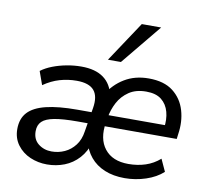

<svg xmlns="http://www.w3.org/2000/svg" viewBox="-83 -846 1028 947"><g transform="rotate(10 431.0 -372.5)"><path d="M211 9Q166 9 126.5 -8Q87 -25 62 -58.5Q37 -92 37 -138Q37 -190 66 -221.5Q95 -253 156 -268Q217 -283 312 -283H393L384 -226H323Q250 -226 207.5 -218Q165 -210 146.5 -192Q128 -174 128 -143Q128 -102 156 -80Q184 -58 222 -58Q257 -58 287.5 -72Q318 -86 339.5 -114Q361 -142 367 -184L387 -304Q397 -364 372 -393.5Q347 -423 285 -423Q241 -423 200 -411Q159 -399 120 -372L96 -439Q120 -457 152.5 -469.5Q185 -482 222 -489Q259 -496 296 -496Q366 -496 407 -466Q448 -436 459 -379H428Q460 -433 512 -464.5Q564 -496 633 -496Q710 -496 755 -461Q800 -426 816.5 -370Q833 -314 823 -250L820 -226H441L449 -283H767L749 -267Q756 -312 746 -349Q736 -386 708.5 -408Q681 -430 632 -430Q580 -430 545.5 -406.5Q511 -383 492 -347Q473 -311 466 -270L462 -245Q448 -162 487 -112.5Q526 -63 606 -63Q652 -63 691.5 -76Q731 -89 763 -117L791 -56Q757 -25 705.5 -8Q654 9 600 9Q543 9 499.5 -9Q456 -27 428 -60.5Q400 -94 389 -141H415Q400 -90 369.5 -56.5Q339 -23 298 -7Q257 9 211 9ZM418 -552 552 -754H649L483 -552Z"/></g></svg>

Font: Nunito Sans 12pt ExtraLight 12pt Medium
Style: Italic
Weight: 500
Italic angle: -9°
Version: Version 3.101;gftools[0.9.27]